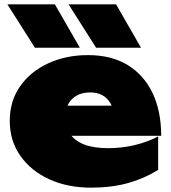

<svg xmlns="http://www.w3.org/2000/svg" viewBox="-20 -847 790 885"><path d="M399 18Q292 18 207.5 -20.5Q123 -59 74 -128.5Q25 -198 25 -290Q25 -381 72.5 -449Q120 -517 202 -555Q284 -593 386 -593Q493 -593 568 -547.5Q643 -502 683 -418.5Q723 -335 723 -221H233V-360H575L507 -313Q503 -348 488.5 -372Q474 -396 451 -408.5Q428 -421 396 -421Q359 -421 333.5 -406.5Q308 -392 294.5 -367Q281 -342 281 -311Q281 -263 302.5 -230.5Q324 -198 368 -181Q412 -164 479 -164Q541 -164 600 -178Q659 -192 709 -218V-64Q645 -24 569.5 -3Q494 18 399 18ZM515 -827 630 -627H423L296 -827ZM233 -827 348 -627H141L14 -827Z"/></svg>

Font: Unbounded Black
Style: Regular
Weight: 900
Designer: Luke Prowse, Jean-Baptiste Morizot, Fátima Lázaro, Florian Runge
Foundry: NaN
Version: Version 1.701;gftools[0.9.28.dev5+ged2979d]